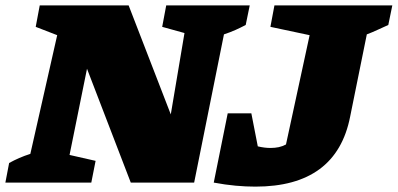

<svg xmlns="http://www.w3.org/2000/svg" viewBox="-59 -680 1481 715"><path d="M560 -660H871L856 -587Q837 -577 818 -568.5Q799 -560 775 -552L664 0H428L265 -424L200 -103L297 -81L281 0H-39L-25 -73Q-7 -83 12.5 -91.5Q32 -100 54 -107L154 -549L74 -580L89 -660H420L577 -254L628 -557L545 -580ZM737 0 789 -258H877L901 -135Q926 -129 948 -129Q965 -129 979 -132Q993 -135 1006 -142L1094 -549L948 -580L963 -660H1402L1387 -587Q1371 -580 1348.5 -569.5Q1326 -559 1307 -552L1245 -246Q1194 15 892 15Q857 15 818.5 11.5Q780 8 737 0Z"/></svg>

Font: Piazzolla SC Black
Style: Italic
Weight: 900
Italic angle: -11.3°
Designer: Juan Pablo del Peral
Foundry: Huerta Tipografica
Version: Version 1.330